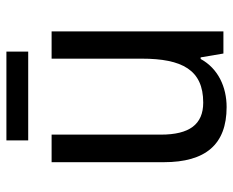

<svg xmlns="http://www.w3.org/2000/svg" viewBox="-84 -633 727 599"><g transform="rotate(-90 279.5 -333.5)"><path d="M418 -677H141V-609H418ZM481 -536H396V-255C396 -129 361 -63 259 -63C191 -63 159 -106 159 -195V-536H73V-186C73 -56 128 10 245 10C307 10 365 -16 395 -71H400L412 0H481Z"/></g></svg>

Font: Noto Sans Malayalam SemiCondensed
Style: Regular
Weight: 400
Width: 4
Designer: Jelle Bosma - Monotype Design Team
Foundry: Monotype Imaging Inc.
Version: Version 2.104